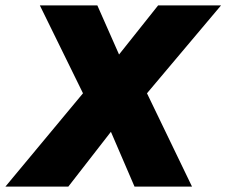

<svg xmlns="http://www.w3.org/2000/svg" viewBox="-60 -688 835 708"><path d="M436 0 349 -202 192 0H-40L246 -344L87 -668H299L379 -487L523 -668H755L482 -344L648 0Z"/></svg>

Font: Celebes Black
Style: Italic
Weight: 900
Italic angle: -10°
Designer: Anugrah Pasau
Foundry: Lafontype
Version: Version 1.000; ttfautohint (v1.8.4)